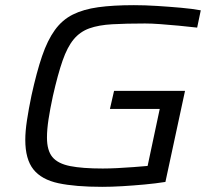

<svg xmlns="http://www.w3.org/2000/svg" viewBox="-20 -716 831 744"><path d="M376 8Q272 8 206.5 -6Q141 -20 109.5 -59.5Q78 -99 78 -174Q78 -207 84.5 -250Q91 -293 102 -346Q122 -437 143 -498.5Q164 -560 192.5 -599.5Q221 -639 262 -659.5Q303 -680 360.5 -688Q418 -696 499 -696Q541 -696 588.5 -693Q636 -690 681 -686Q726 -682 758 -676L744 -609Q710 -613 672.5 -616.5Q635 -620 601 -622.5Q567 -625 542 -625Q468 -625 415 -622Q362 -619 326 -606Q290 -593 265.5 -563.5Q241 -534 222.5 -481Q204 -428 185 -344Q174 -293 168 -253.5Q162 -214 162 -183Q162 -133 183 -107.5Q204 -82 251.5 -72.5Q299 -63 378 -63Q402 -63 433.5 -64.5Q465 -66 497 -68.5Q529 -71 552 -73L599 -294H406L422 -364H697L621 -11Q583 -5 539.5 -1Q496 3 454 5.5Q412 8 376 8Z"/></svg>

Font: Saira Expanded
Style: Italic
Weight: 400
Width: 7
Italic angle: -12°
Designer: Hector Gatti with collaboration of the Omnibus-Type team
Foundry: Omnibus-Type
Version: Version 1.101